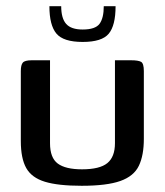

<svg xmlns="http://www.w3.org/2000/svg" viewBox="-20 -593 530 618"><path d="M141 -399V-132Q141 -85 166 -66.5Q191 -48 244 -48Q301 -48 325.5 -68Q350 -88 350 -132V-399Q351 -399 363 -399Q375 -399 387 -399Q399 -399 402 -399Q425 -399 434 -394Q443 -389 443 -364V-146Q443 -93 427 -59.5Q411 -26 367.5 -10.5Q324 5 243 5Q167 5 124.5 -8Q82 -21 64.5 -52Q47 -83 47 -139V-364Q47 -384 53.5 -391.5Q60 -399 82 -399Q97 -399 111.5 -399Q126 -399 141 -399ZM246 -458Q184 -458 161.5 -485Q139 -512 139 -573H177Q177 -534 193 -516Q209 -498 246 -498Q287 -498 300.5 -516.5Q314 -535 314 -573H352Q352 -511 330 -484.5Q308 -458 246 -458Z"/></svg>

Font: Genos Medium
Style: Regular
Weight: 500
Designer: Robert E. Leuschke
Foundry: Robert E. Leuschke
Version: Version 1.010; ttfautohint (v1.8.3)